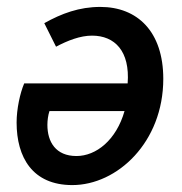

<svg xmlns="http://www.w3.org/2000/svg" viewBox="-20 -523 526 555"><path d="M189 12C319 12 452 -112 452 -295C452 -432 377 -503 270 -503C209 -503 158 -484 108 -456L142 -388C176 -406 212 -420 246 -420C312 -420 356 -375 349 -282H50C38 -254 28 -208 28 -169C28 -68 74 12 189 12ZM201 -72C141 -72 117 -113 117 -162C117 -175 119 -190 123 -202H340C316 -118 258 -72 201 -72Z"/></svg>

Font: Source Sans Pro Semibold
Style: Italic
Weight: 600
Italic angle: -11°
Designer: Paul D. Hunt
Foundry: Adobe Systems Incorporated
Version: Version 3.006;hotconv 1.0.111;makeotfexe 2.5.65597